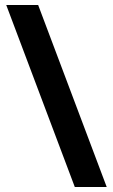

<svg xmlns="http://www.w3.org/2000/svg" viewBox="-20 -742 454 770"><path d="M133 -722 408 8H280L5 -722Z"/></svg>

Font: Noto Sans Arabic ExtCond ExtBd
Style: Regular
Weight: 800
Width: 2
Designer: Monotype Design Team, Nadine Chahine, Nizar Qandah and Khaled Hosny
Foundry: Monotype Imaging Inc.
Version: Version 2.012; ttfautohint (v1.8.4.7-5d5b)